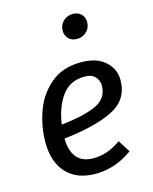

<svg xmlns="http://www.w3.org/2000/svg" viewBox="-118 -858 753 948"><g transform="rotate(-15 258.5 -384.0)"><path d="M148 -196Q151 -65 262 -65Q299 -65 333 -77Q367 -89 403 -114L442 -52Q353 12 253 12Q157 12 104.5 -44.5Q52 -101 52 -202Q52 -281 79.5 -358.5Q107 -436 168 -487.5Q229 -539 323 -539Q403 -539 446.5 -500Q490 -461 490 -405Q490 -304 400 -259Q310 -214 148 -196ZM394 -402Q394 -426 377 -446Q360 -466 322 -466Q246 -466 205 -408Q164 -350 153 -266Q277 -280 335.5 -309Q394 -338 394 -402ZM277 -712Q277 -741 297 -760.5Q317 -780 346 -780Q373 -780 389 -764Q405 -748 405 -723Q405 -694 385 -674.5Q365 -655 336 -655Q309 -655 293 -671.5Q277 -688 277 -712Z"/></g></svg>

Font: FiraGO
Style: Italic
Weight: 400
Italic angle: -8°
Designer: bBox Type GmbH
Foundry: bBox Type GmbH
Version: Version 1.001